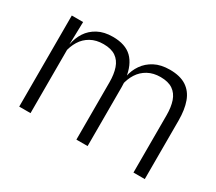

<svg xmlns="http://www.w3.org/2000/svg" viewBox="-98 -694 1003 890"><g transform="rotate(30 404.0 -249.0)"><path d="M743 0H682.5V-307Q682.5 -350.5 671.8 -381.8Q661 -413 636.5 -429.8Q612 -446.5 570.5 -446.5Q532.5 -446.5 503.8 -430.8Q475 -415 457.5 -387.5Q440 -360 433.5 -325.5L422 -371H430.5Q437 -404.5 456.8 -433.2Q476.5 -462 510 -479.8Q543.5 -497.5 591.5 -497.5Q646 -497.5 679.5 -475.8Q713 -454 728 -412.8Q743 -371.5 743 -313.5ZM131.5 0H71V-487.5H131.5L128.5 -366.5L131.5 -363.5ZM437 0H377V-307Q377 -350 366.2 -381.5Q355.5 -413 331 -429.8Q306.5 -446.5 265.5 -446.5Q226.5 -446.5 197.8 -430.5Q169 -414.5 151.8 -386.5Q134.5 -358.5 128 -322.5L114.5 -367.5H129Q135.5 -403.5 154.5 -432.8Q173.5 -462 206.5 -479.8Q239.5 -497.5 286 -497.5Q353.5 -497.5 388.8 -463Q424 -428.5 433.5 -360.5Q435.5 -350 436.2 -338.8Q437 -327.5 437 -316Z"/></g></svg>

Font: Anek Devanagari Light
Style: Regular
Weight: 300
Designer: Kailash Malviya (Devanagari) & Yesha Goshar (Latin)
Foundry: Ek Type
Version: Version 1.003